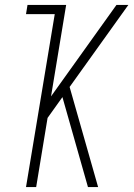

<svg xmlns="http://www.w3.org/2000/svg" viewBox="-20 -755 540 775"><path d="M85 0 201 -698H85L91 -735H247L186 -366L450 -735H498L261 -404L376 0H335L232 -363L172 -279L126 0Z"/></svg>

Font: Iosevka SS04 Extralight
Style: Italic
Weight: 200
Italic angle: -9°
Monospace: yes
Designer: Belleve Invis
Foundry: Belleve Invis
Version: Version 19.0.0; ttfautohint (v1.8.4)